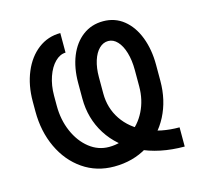

<svg xmlns="http://www.w3.org/2000/svg" viewBox="-85 -630 772 733"><g transform="rotate(-15 301.0 -263.5)"><path d="M229.3 -272.8V-334.3Q229.3 -393.6 247.9 -439.6Q266.6 -485.5 301.1 -511.4Q335.6 -537.3 381.9 -537.3Q428.2 -537.3 462.7 -509.7Q497.2 -482 515.9 -433.4Q534.5 -384.7 534.5 -324.6V-261Q534.5 -184.4 502.8 -122.9Q471 -61.5 413 -25.9Q355 9.7 280.4 9.7Q211 9.7 157.3 -27.3Q103.6 -64.2 73.5 -128.3Q43.5 -192.3 43.5 -271.4V-310.8Q43.5 -374.7 64.9 -425.9Q86.3 -477.2 124.8 -506.6Q163.3 -535.9 212.7 -535.9V-458.6Q190.3 -458.2 170.8 -438.7Q151.2 -419.2 139.5 -385.4Q127.8 -351.5 127.8 -310.8V-271.4Q127.8 -215.5 148.1 -168.9Q168.5 -122.2 203.2 -95Q237.9 -67.7 280.4 -67.7Q328.7 -67.7 367.7 -93.6Q406.8 -119.5 428.9 -163.7Q451 -207.9 451 -261.7V-326Q451 -364.6 442 -395Q433 -425.4 417.1 -442.3Q401.2 -459.3 381.2 -459.3Q361.2 -459.3 345.3 -443.7Q329.4 -428.2 320.4 -399.9Q311.5 -371.5 311.5 -335.6V-270.7Q311.5 -212.7 342.2 -167.1Q372.9 -121.5 429.2 -96Q485.5 -70.4 559.4 -70.4V5.5Q459.3 5.5 384.3 -30.7Q309.4 -67 269.3 -130.4Q229.3 -193.7 229.3 -272.8Z"/></g></svg>

Font: Pretendard Variable
Style: Regular
Weight: 400
Designer: Base glyphs from Inter by Rasmus Andersson; Hangul glyphs from Noto Sans CJK(Source Han Sans) by Jang Soo-young and Kang
Foundry: Kil Hyung-jin
Version: Version 1.100;FEAKit 1.0